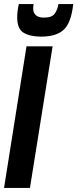

<svg xmlns="http://www.w3.org/2000/svg" viewBox="-29 -929 382 949"><path d="M-9 0 102 -700H231L119 0ZM174 -748Q120 -748 88 -767Q56 -786 56 -843Q56 -873 64 -909H137Q136 -901 135.5 -896Q135 -891 135 -886Q135 -866 148 -854Q161 -842 189 -842Q227 -842 241 -861Q255 -880 260 -909H333Q323 -817 286.5 -782.5Q250 -748 174 -748Z"/></svg>

Font: Georama Condensed
Style: Bold Italic
Weight: 700
Width: 3
Italic angle: -9°
Designer: Jean-Baptiste Levee
Foundry: Production Type
Version: Version 1.000